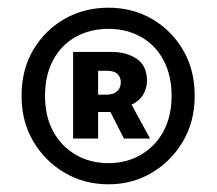

<svg xmlns="http://www.w3.org/2000/svg" viewBox="-20 -834 564 499"><path d="M262 -355Q199 -355 148 -385Q97 -415 66.5 -466.5Q36 -518 36 -585Q36 -653 66.5 -704.5Q97 -756 148 -785Q199 -814 262 -814Q324 -814 374.5 -785Q425 -756 455.5 -704.5Q486 -653 486 -585Q486 -518 455.5 -466.5Q425 -415 374.5 -385Q324 -355 262 -355ZM262 -410Q309 -410 346.5 -432Q384 -454 405 -493Q426 -532 426 -585Q426 -638 405 -677.5Q384 -717 346.5 -738Q309 -759 262 -759Q214 -759 176.5 -738Q139 -717 118 -677.5Q97 -638 97 -585Q97 -532 118 -493Q139 -454 176.5 -432Q214 -410 262 -410ZM170 -474V-699H270Q309 -699 335.5 -681Q362 -663 362 -624Q362 -605 352 -588Q342 -571 322 -562L370 -474H302L267 -543H235V-474ZM235 -588H257Q275 -588 284.5 -597Q294 -606 294 -620Q294 -633 285.5 -641.5Q277 -650 258 -650H235Z"/></svg>

Font: Noto Sans TC ExtraBold
Style: Regular
Weight: 800
Designer: Ryoko NISHIZUKA  (kana, bopomofo & ideographs); Paul D. Hunt (Latin, Greek & Cyrillic); Sandoll Communications , Soo-you
Foundry: Adobe
Version: Version 2.004-H2;hotconv 1.0.118;makeotfexe 2.5.65603